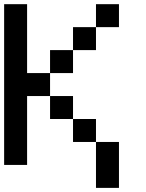

<svg xmlns="http://www.w3.org/2000/svg" viewBox="-20 -798 707 929"><path d="M111.1 -333.3V0H0V-777.8H111.1V-444.4H222.2V-333.3ZM555.6 -666.7H444.4V-777.8H555.6ZM444.4 -555.6H333.3V-666.7H444.4ZM333.3 -444.4H222.2V-555.6H333.3ZM555.6 111.1H444.4V-111.1H555.6ZM444.4 -111.1H333.3V-222.2H444.4ZM333.3 -222.2H222.2V-333.3H333.3Z"/></svg>

Font: Pixeloid Sans
Style: Regular
Weight: 400
Designer: GGBotNet
Foundry: GGBotNet
Version: 0.5